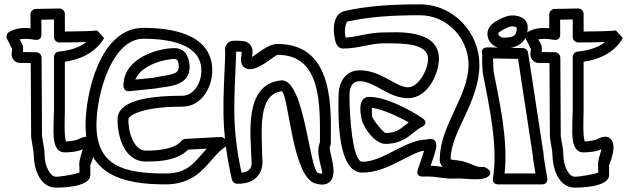

<svg xmlns="http://www.w3.org/2000/svg" viewBox="-20 -822 2896 882"><path d="M170.1 -731.5 228 -732.5V-652C228 -638.4 239.4 -627 253 -627C280.9 -627 334.6 -627.3 376.7 -628.7C342.8 -602.3 299.5 -590.2 250.4 -585C237.4 -583.7 228 -571.9 228 -560.2V-315C228 -306.1 226 -275.4 226 -243.6C225.9 -211.1 219.2 -122 277 -122C299.2 -122 335.8 -124.5 360.3 -136.7C354.3 -113.1 340.1 -81.4 345 -51.5V-29.1C318.5 -19 251.6 -10 238 -10C210.4 -10 185.5 -58.6 185 -108.3C184.6 -142 176.2 -170.2 173 -196.5L171.1 -557.1C171 -570.5 159.8 -581.8 146.5 -582C125.8 -582.3 105.5 -582.8 85.5 -583C85.8 -588.4 86 -593.3 86 -600C86 -618.9 76.6 -627.7 69.9 -641C90.2 -645.5 114.4 -643.5 141.5 -639.1C148.8 -637.9 170.6 -637.3 170.5 -663.9ZM144.5 -781C132.6 -780.8 119.9 -770.2 120 -755.9L120.3 -692.3C89.8 -695.3 54.5 -694.1 22.5 -675.7C11.4 -669.3 6.6 -654.2 12.9 -642.3C12.9 -642.3 30 -610.1 36 -596.2C35.7 -583.3 26.6 -565.6 43.2 -546.1C57.5 -529.5 74.8 -533.1 86.8 -533C97.9 -532.9 109.3 -532.7 121.2 -532.4L123 -194.9C123 -194.2 123.1 -193 123.2 -192.2C127 -158.7 134.7 -133 135 -107.7C135.5 -58.1 157.8 40 238 40C248 40 395 40.9 395 -18V-54C395 -55.5 394.7 -58.1 394.3 -59.9C393.3 -63.8 433.9 -144.6 404.8 -180.6C385.3 -204.7 356.1 -190.9 337.4 -181.2C330.6 -177.6 303 -172.9 283.3 -172.1C273 -198.9 278 -290.7 278 -315V-538.2C347.3 -548.9 415.7 -576.7 458 -646.3C458.5 -647.2 427 -682.4 426.1 -682.1C409.7 -679.2 329.6 -677.3 278 -677.1V-758C278 -772.5 266 -783.2 252.5 -783Z M574.6 -403.1 690.6 -415.1C691.4 -415.2 692.6 -415.4 693.2 -415.5C739.2 -425.3 853.8 -421.1 851 -516.7C850.1 -546.8 838.4 -601 782 -601C711.8 -601 547 -559 547 -428C547 -417.5 553.6 -401 574.6 -403.1ZM601.8 -456.2C624 -517.1 725.6 -551 782 -551C793.7 -551 800.2 -543.7 801 -515.3C802.1 -477.4 760.6 -480.5 684.1 -464.7ZM816 -382C642 -382 522.3 -353.9 520 -276.7C518.2 -215.4 541.7 -80 650 -80C711 -80 792.8 -83.3 844.5 -134.6L929.8 -139.1C873.5 -78.6 846.5 -25 740 -25C548.6 -25 423 -59.4 423 -249C423 -388.2 493.9 -644 639 -644C762.2 -644 905 -618 905 -498C905 -438.6 869.2 -382 816 -382ZM816 -332C909.9 -332 955 -425.1 955 -498C955 -672.7 753.8 -694 639 -694C435.4 -694 373 -383.1 373 -249C373 -17.9 546.6 25 740 25C906.2 25 939.1 -98.3 1014.6 -147C1048 -168.6 999.7 -193 999.7 -193L831.7 -184C825.6 -183.6 818.3 -180.4 813.8 -175C783.1 -138.2 714.1 -130 650 -130C596.4 -130 568.1 -212.5 570 -275.3C570.4 -289.1 627 -332 816 -332Z M1089.5 -28.7C1041.6 -250.9 1057.3 -365.4 1064.6 -570.1C1064.8 -575.8 1064.7 -582.9 1064.6 -585C1066.6 -585 1068.2 -585 1069.1 -585C1080.1 -584.6 1087.6 -584 1090.6 -583.3C1090.7 -581.2 1090.6 -578.9 1089.9 -575.2C1085.5 -548.8 1082.9 -519.7 1110.2 -507.5C1158 -486.1 1242 -570 1255.6 -570C1460.2 -570 1450.1 -333.3 1449.6 -168.1C1427.7 -116.5 1463 -42.4 1460.5 -24.2C1456.8 -24.1 1451.2 -24.7 1442.2 -27.1C1400.8 -38.5 1380.4 -453 1274.6 -453C1273.8 -453 1272.7 -452.9 1272.1 -452.9C1095.8 -435.7 1133.3 -194.9 1134.6 -95.7C1134.8 -78.4 1148.2 -35.4 1089.5 -28.7ZM1045.2 2.5C1047.4 12.3 1057 21.7 1068.9 22C1161.7 24.5 1184.9 -36.4 1185.8 -73.2C1186.1 -84.6 1184.9 -94.1 1184.6 -97C1182.8 -222 1162.8 -389.1 1274.6 -402.9C1307 -382.6 1322 -8.2 1429 21.1C1453.3 27.8 1478.1 29.6 1495.8 12.4C1536.8 -27.4 1486.3 -133.4 1495.8 -148.8C1497.7 -151.9 1499.6 -157.3 1499.6 -162C1499.6 -305.6 1523 -620 1255.6 -620C1210.2 -620 1165.4 -576.4 1138.3 -560.5C1141 -581.4 1143.3 -601.1 1128.4 -617.4C1112.8 -634.4 1095.1 -634.2 1070 -635C1054.5 -635 1036 -637.3 1022.4 -619.8C1008.9 -602.5 1015.3 -592.6 1014.6 -571.9C1007.3 -364.4 990.5 -238.6 1045.2 2.5Z M1918.2 -280.8C1859 -320.3 1751.1 -377 1676.3 -377C1617.3 -377 1639.3 -286 1639.3 -286C1639.3 -251.8 1696.9 -161 1750.3 -161C1843.1 -161 1875.5 -218.3 1915.2 -237.5C1915.2 -237.5 1957.3 -254.7 1918.2 -280.8ZM1857.3 -259.7C1822 -232.8 1805.3 -211.4 1751.1 -211C1738.4 -215.3 1694.1 -270.2 1689.3 -287.2C1689.1 -295.5 1687.5 -311.9 1688.6 -326.3C1732.6 -321.4 1804.6 -290.1 1857.3 -259.7ZM1574.9 -722.6C1680.9 -746.8 1795.8 -752 1908.3 -752C2036 -752 2132.3 -644.3 2132.3 -525C2132.3 -379.8 2002.2 -247.1 2000.4 -95.2C1998.1 -77.6 2005.4 -63.1 2013.4 -55.3C1995.6 -57.6 1977.6 -60.2 1958.4 -60.9C1969.5 -93.8 1984.3 -133.1 1984.3 -153C1984.3 -197.4 1939.1 -181 1939.1 -181C1837.3 -178.7 1741.3 -79 1644.3 -79C1598.1 -79 1585.3 -298.4 1585.3 -384C1585.3 -426.1 1600.8 -449 1632.3 -449C1701.4 -449 1763.9 -371 1854.3 -371C1948.4 -371 1996.3 -488.5 1996.3 -552C1996.3 -691.1 1798.4 -673 1743.3 -673C1674.7 -673 1618.8 -651.8 1568.3 -649.3C1557.8 -683.9 1571.5 -721.8 1574.9 -722.6ZM1563.8 -771.4C1503.7 -757.7 1511 -674.6 1518.3 -643.2C1520.7 -632.7 1524.9 -599 1557.3 -599C1625.6 -599 1681.9 -623 1743.3 -623C1825.7 -623 1946.3 -625 1946.3 -552C1946.3 -499.4 1901.1 -421 1854.3 -421C1798.5 -421 1731.7 -499 1632.3 -499C1561.9 -499 1535.3 -437.2 1535.3 -384C1535.3 -334 1519.7 -29 1644.3 -29C1760.2 -29 1860.5 -119.8 1928.1 -130C1918 -96 1899.8 -44.3 1899.8 -44.3C1886.8 -7.6 1923.3 -11 1923.3 -11H1950.3C1986.4 -11 2026.8 1.5 2075.2 -2.1C2106.3 -4.4 2189.2 11.4 2219.5 -9.4C2255.5 -34.1 2205.3 -55 2205.3 -55H2187.3C2162.5 -55 2131.4 -79.1 2085.4 -84.8C2072.4 -86.4 2057.6 -87.4 2050.2 -90.3C2050.3 -90.9 2050.3 -92.1 2050.3 -93C2050.3 -215.5 2182.3 -352.5 2182.3 -525C2182.3 -670.3 2065.5 -802 1908.3 -802C1794.3 -802 1675.8 -797 1563.8 -771.4Z M2327.6 -700.6C2336.5 -702.5 2350.9 -698 2354.3 -694.8C2353.7 -657.2 2338.9 -649 2292.3 -649C2280.1 -649 2269.3 -660.2 2269.3 -666C2269.3 -671 2267.8 -670.6 2279.2 -678.2C2306.3 -696.3 2323.5 -699.7 2327.6 -700.6ZM2317 -749.4C2309.8 -747.8 2284.4 -741.7 2251.5 -719.8C2234.8 -708.7 2219.3 -691.2 2219.3 -666C2219.3 -622.6 2260.6 -599 2292.3 -599C2349.6 -599 2404.3 -622.7 2404.3 -696C2404.3 -744.3 2348.6 -756.3 2317 -749.4ZM2225.8 -604.4C2182.2 -606.4 2195.2 -572.8 2195.2 -572.8C2194.1 -546.9 2195.9 -497 2197.8 -487.3C2227 -334.9 2268.8 -149 2244.7 -4.1C2240.3 22.1 2261.9 25 2269.3 25H2469.3C2495.9 25 2495.2 3.3 2494 -4.1L2478.3 -98.2C2478 -115.3 2473.8 -134.4 2472.1 -147.5L2406 -579.8C2404.4 -590.6 2394.3 -600.8 2381.8 -601ZM2298 -25C2315 -179.6 2274.3 -354.2 2247.1 -495.5C2246.6 -503 2245.3 -534.2 2245 -553.6L2359.8 -551.4L2422.6 -140.6C2425 -122.1 2428.3 -107.6 2428.3 -96C2428.3 -94.7 2428.5 -92.9 2428.7 -91.9L2439.8 -25Z M2553.1 -731.5 2611 -732.5V-652C2611 -638.4 2622.4 -627 2636 -627C2663.9 -627 2717.6 -627.3 2759.7 -628.7C2725.8 -602.3 2682.5 -590.2 2633.4 -585C2620.4 -583.7 2611 -571.9 2611 -560.2V-315C2611 -306.1 2609 -275.4 2609 -243.6C2608.9 -211.1 2602.2 -122 2660 -122C2682.2 -122 2718.8 -124.5 2743.3 -136.7C2737.3 -113.1 2723.1 -81.4 2728 -51.5V-29.1C2701.5 -19 2634.6 -10 2621 -10C2593.4 -10 2568.5 -58.6 2568 -108.3C2567.6 -142 2559.2 -170.2 2556 -196.5L2554.1 -557.1C2554 -570.5 2542.8 -581.8 2529.5 -582C2508.8 -582.3 2488.5 -582.8 2468.5 -583C2468.8 -588.4 2469 -593.3 2469 -600C2469 -618.9 2459.6 -627.7 2452.9 -641C2473.2 -645.5 2497.4 -643.5 2524.5 -639.1C2531.8 -637.9 2553.6 -637.3 2553.5 -663.9ZM2527.5 -781C2515.6 -780.8 2502.9 -770.2 2503 -755.9L2503.3 -692.3C2472.8 -695.3 2437.5 -694.1 2405.5 -675.7C2394.4 -669.3 2389.6 -654.2 2395.9 -642.3C2395.9 -642.3 2413 -610.1 2419 -596.2C2418.7 -583.3 2409.6 -565.6 2426.2 -546.1C2440.5 -529.5 2457.8 -533.1 2469.8 -533C2480.9 -532.9 2492.3 -532.7 2504.2 -532.4L2506 -194.9C2506 -194.2 2506.1 -193 2506.2 -192.2C2510 -158.7 2517.7 -133 2518 -107.7C2518.5 -58.1 2540.8 40 2621 40C2631 40 2778 40.9 2778 -18V-54C2778 -55.5 2777.7 -58.1 2777.3 -59.9C2776.3 -63.8 2816.9 -144.6 2787.8 -180.6C2768.3 -204.7 2739.1 -190.9 2720.4 -181.2C2713.6 -177.6 2686 -172.9 2666.3 -172.1C2656 -198.9 2661 -290.7 2661 -315V-538.2C2730.3 -548.9 2798.7 -576.7 2841 -646.3C2841.5 -647.2 2810 -682.4 2809.1 -682.1C2792.7 -679.2 2712.6 -677.3 2661 -677.1V-758C2661 -772.5 2649 -783.2 2635.5 -783Z"/></svg>

Font: Rocketfuel
Style: Regular
Weight: 400
Designer: Mew Too
Foundry: Cannot Into Space Fonts.
Version: Version 0.27